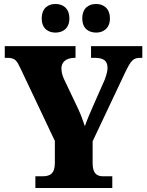

<svg xmlns="http://www.w3.org/2000/svg" viewBox="-20 -946 738 966"><path d="M464 -782C497 -782 533 -801 533 -853C533 -907 497 -926 464 -926C428 -926 394 -907 394 -853C394 -801 428 -782 464 -782ZM259 -782C294 -782 329 -801 329 -853C329 -907 294 -926 259 -926C224 -926 190 -907 190 -853C190 -801 224 -782 259 -782ZM158 0H545V-59H500C471 -59 446 -69 446 -125V-235L608 -578C638 -640 649 -655 685 -655H696V-714H438V-655H456C501 -655 521 -641 521 -603C521 -596 519 -576 506 -543L456 -430C437 -387 419 -346 407 -311C396 -342 389 -365 372 -401L303 -546C293 -566 289 -587 289 -602C289 -636 316 -655 356 -655H360V-714H4V-655H16C56 -655 64 -642 83 -602L256 -237V-127C256 -70 231 -59 191 -59H158Z"/></svg>

Font: Noto Serif Georgian SemiCondensed Black
Style: Regular
Weight: 900
Width: 4
Designer: Monotype Design Team, Akaki Razmadze
Foundry: Google LLC
Version: Version 2.003